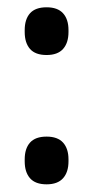

<svg xmlns="http://www.w3.org/2000/svg" viewBox="-20 -482 249 513"><path d="M104.5 10.5Q74.5 10.5 60.2 -5.8Q46 -22 46 -51V-56Q46 -85 60.2 -101Q74.5 -117 104.5 -117Q134 -117 148.5 -101Q163 -85 163 -56V-51Q163 -22 148.5 -5.8Q134 10.5 104.5 10.5ZM104.5 -335Q74.5 -335 60.2 -351.2Q46 -367.5 46 -396.5V-401.5Q46 -430.5 60.2 -446.5Q74.5 -462.5 104.5 -462.5Q134 -462.5 148.5 -446.5Q163 -430.5 163 -401.5V-396.5Q163 -367.5 148.5 -351.2Q134 -335 104.5 -335Z"/></svg>

Font: Anek Devanagari Medium
Style: Regular
Weight: 500
Designer: Kailash Malviya (Devanagari) & Yesha Goshar (Latin)
Foundry: Ek Type
Version: Version 1.003